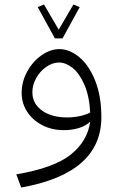

<svg xmlns="http://www.w3.org/2000/svg" viewBox="-20 -583 530 860"><path d="M434 -58Q434 193 75 257L53 198Q223 169 297.5 109Q372 49 384 -38Q364 -19 333 -9.5Q302 0 266 0Q213 0 170 -22Q127 -44 102 -82Q77 -120 77 -167Q77 -217 101.5 -262Q126 -307 165.5 -335Q205 -363 246 -363Q291 -363 334.5 -327.5Q378 -292 406 -222.5Q434 -153 434 -58ZM281 -57Q308 -57 335.5 -62.5Q363 -68 384 -79Q380 -153 358 -203.5Q336 -254 305.5 -278.5Q275 -303 244 -303Q216 -303 188 -284Q160 -265 142.5 -234Q125 -203 125 -170Q125 -119 168 -88Q211 -57 281 -57ZM243 -450 309 -563 337 -551 260 -411H226L149 -551L177 -563Z"/></svg>

Font: FiraGO Light
Style: Italic
Weight: 300
Italic angle: -8°
Designer: bBox Type GmbH
Foundry: bBox Type GmbH
Version: Version 1.001